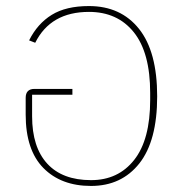

<svg xmlns="http://www.w3.org/2000/svg" viewBox="-20 -596 592 628"><path d="M277.8 12.2Q179.7 12.2 121.8 -46.6Q64 -105.5 64 -221.2V-275.9Q64 -305.2 92.8 -305.2H216.8V-286.1H85V-215.8Q85 -114.7 134.5 -60.8Q184.1 -6.8 277.8 -6.8Q366.7 -6.8 418.9 -73Q471.2 -139.2 471.2 -269V-292Q471.2 -423.8 417.7 -490.5Q364.3 -557.1 271 -557.1Q145.5 -557.1 95.2 -456.1L75.2 -463.9Q102.5 -518.6 149.2 -547.4Q195.8 -576.2 271 -576.2Q375 -576.2 434.6 -501.7Q494.1 -427.2 494.1 -280.8Q494.1 -135.3 435.8 -61.5Q377.4 12.2 277.8 12.2Z"/></svg>

Font: Anuphan Thin
Style: Regular
Weight: 250
Designer: Mike Abbink, Paul van der Laan, Pieter van Rosmalen, Mint Tantisuwanna
Foundry: Bold Monday; Cadson Demak
Version: Version 3.002;hotconv 1.0.109;makeotfexe 2.5.65596